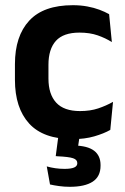

<svg xmlns="http://www.w3.org/2000/svg" viewBox="-20 -523 482 739"><path d="M260.5 12.5Q147 12.5 92.2 -47.5Q37.5 -107.5 37.5 -216V-276Q37.5 -384 92.5 -443.5Q147.5 -503 260.5 -503Q290 -503 315.8 -498.2Q341.5 -493.5 362.8 -485.5Q384 -477.5 400 -468.5L410.5 -361Q386 -376.5 355.8 -387Q325.5 -397.5 286 -397.5Q224 -397.5 195.2 -365.8Q166.5 -334 166.5 -273.5V-220.5Q166.5 -160.5 196.2 -128Q226 -95.5 288 -95.5Q327.5 -95.5 358 -105.8Q388.5 -116 415 -131L404.5 -23Q380 -9 343 1.8Q306 12.5 260.5 12.5ZM206.5 -13.5H288.5L276.5 68L226 38Q235.5 37 245.2 36.8Q255 36.5 264.5 37Q317 38 342 57Q367 76 367 112V115Q367 156.5 336.8 176.2Q306.5 196 248.5 196Q227.5 196 207.5 193.2Q187.5 190.5 172.5 187L160 117.5Q175.5 122 193 124.5Q210.5 127 228.5 127Q253 127 265.2 121.8Q277.5 116.5 277.5 105.5V104.5Q277.5 91.5 261.2 86Q245 80.5 201 78.5Q197.5 78 196.2 78Q195 78 194.5 78Z"/></svg>

Font: Anek Malayalam SemiBold
Style: Regular
Weight: 600
Version: Version 1.003